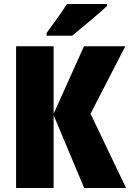

<svg xmlns="http://www.w3.org/2000/svg" viewBox="-20 -947 655 967"><path d="M615 0H404L250 -367V0H61V-714H250V-374L403 -714H611L436 -374ZM519 -927H317Q297 -894 268 -854.5Q239 -815 215 -781V-767H343Q381 -798 436 -844Q491 -890 519 -917Z"/></svg>

Font: Noto Sans Display SemiCondensed Black
Style: Regular
Weight: 900
Width: 4
Designer: Monotype Design Team
Foundry: Monotype Imaging Inc.
Version: Version 1.900